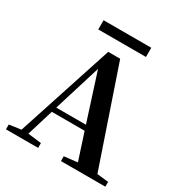

<svg xmlns="http://www.w3.org/2000/svg" viewBox="-203 -1056 1152 1210"><g transform="rotate(30 373.0 -451.5)"><path d="M12 0V-35L98 -47L326 -745H413L652 -44L735 -35V0H412V-35L509 -46L446 -240H207L148 -47L246 -35V0ZM218 -277H434L324 -620ZM201 -836V-903H548V-836Z"/></g></svg>

Font: GenRyuMin TW B
Style: Regular
Weight: 700
Version: Version 1.501;PS 1;hotconv 16.6.51;makeotf.lib2.5.65220